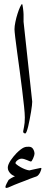

<svg xmlns="http://www.w3.org/2000/svg" viewBox="-20 -657 231 951"><path d="M139.6 -153.3Q139.6 -147.9 138.2 -134.3Q136.7 -120.6 133.8 -103.3Q130.9 -85.9 127.2 -66.9Q123.5 -47.9 119.9 -32.2Q116.2 -16.6 112.3 -6.3Q108.4 3.9 105.5 3.9Q94.7 3.9 94.7 -6.3Q94.7 -9.8 98.9 -28.1Q103 -46.4 103 -75.2Q103 -93.3 99.1 -130.1Q95.2 -167 89.6 -212.6Q84 -258.3 77.4 -307.4Q70.8 -356.4 64.9 -398.9Q59.1 -441.4 55.4 -472.4Q51.8 -503.4 51.8 -512.2Q51.8 -526.9 56.2 -548.1Q60.5 -569.3 66.7 -588.6Q72.8 -607.9 79.3 -622.1Q85.9 -636.2 89.4 -637.2Q90.8 -635.3 92 -628.9Q93.3 -622.6 94.2 -614.7Q95.2 -606.9 95.9 -598.9Q96.7 -590.8 96.7 -585.9V-549.3ZM185.1 177.7Q185.1 179.7 183.3 185.5Q181.6 191.4 178.5 197.5Q175.3 203.6 170.4 209.5Q165.5 215.3 159.7 217.3Q155.8 218.8 147.7 221.4Q139.6 224.1 128.9 228.3Q118.2 232.4 105.2 237.8Q92.3 243.2 79.1 247.6Q47.4 259.8 32.5 266.8Q17.6 273.9 12.2 273.9Q6.8 273.9 6.8 268.6Q6.8 266.1 8.8 261.2Q10.7 256.3 13.4 251.2Q16.1 246.1 18.8 241.2Q21.5 236.3 22.5 234.4Q24.4 232.4 28.6 229.7Q32.7 227.1 37.6 224.1Q42.5 221.2 47.1 219.2Q51.8 217.3 54.2 215.8Q48.8 214.4 42.7 210.9Q36.6 207.5 31.5 202.1Q26.4 196.8 22.5 189.7Q18.6 182.6 18.6 173.3Q18.6 165.5 22.5 156.2Q26.4 147 32.5 137.7Q38.6 128.4 46.1 119.4Q53.7 110.4 61 102.5Q73.2 90.3 82.3 83.5Q91.3 76.7 98.1 73.7Q105 70.8 110.8 70.3Q116.7 69.8 123 69.8Q137.2 69.8 144 81.1Q150.9 92.3 150.9 105Q150.9 108.4 148.9 114.7Q147 121.1 144 127.7Q141.1 134.3 138.2 138.7Q135.3 143.1 133.3 143.1Q130.9 143.1 125.7 140.9Q120.6 138.7 114 136Q107.4 133.3 100.3 131.1Q93.3 128.9 87.4 128.9Q76.7 128.9 66.7 136.7Q56.6 144.5 56.6 151.4Q56.6 153.3 63.7 158.9Q70.8 164.6 81.5 170.7Q92.3 176.8 104.2 181.4Q116.2 186 125.5 187Q133.3 185.1 142.3 183.1Q151.4 181.2 159.4 179.4Q167.5 177.7 173.3 176.5Q179.2 175.3 181.2 174.8Q182.6 174.8 183.8 175Q185.1 175.3 185.1 177.7Z"/></svg>

Font: Accordance
Style: Regular
Weight: 400
Version: Version 1.1 (build May 11, 2018) Miklal Software Solutions, 